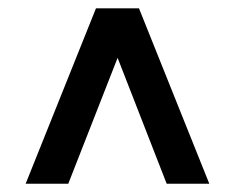

<svg xmlns="http://www.w3.org/2000/svg" viewBox="-20 -715 569 464"><path d="M315.9 -694.8 485.8 -271H382.8L264.2 -575.2L145 -271H42L211.9 -694.8Z"/></svg>

Font: D-DIN-PRO
Style: Bold
Weight: 700
Designer: Charles Nix
Foundry: Datto Inc.
Version: Version 1.000;hotconv 1.0.109;makeotfexe 2.5.65596